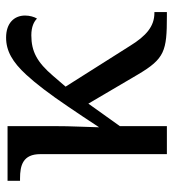

<svg xmlns="http://www.w3.org/2000/svg" viewBox="12 -594 581 646"><g transform="rotate(-90 303.0 -270.5)"><path d="M107.9 -425.8V0H202.1V-158.2L277.8 -264.2L376 -97.2C429.2 -7.3 455.1 0 571.8 0H585.9V-42H583C538.1 -42 505.9 -69.3 472.2 -124L335 -340.8L371.1 -382.8C417 -436.5 453.1 -456.1 507.8 -456.1C537.1 -456.1 554.2 -446.8 564 -437C569.8 -446.3 574.2 -461.9 574.2 -477.1C574.2 -513.7 548.8 -541 500 -541C455.6 -541 418 -520 375 -473.1C345.2 -440.9 310.1 -395 268.6 -333.5C247.6 -302.7 224.1 -267.6 198.2 -228C198.7 -249 199.7 -268.6 200.2 -287.6C201.7 -320.3 202.1 -356 202.1 -374V-536.1H18.1V-494.1H25.9C70.3 -494.1 107.9 -484.4 107.9 -425.8Z"/></g></svg>

Font: The Erased English
Style: Regular
Weight: 400
Designer: Monotype Design team + ligartures altered by 180 Amsterdam
Foundry: Monotype Imaging Inc.
Version: Version 1.030;Glyphs 3.1.2 (3151)